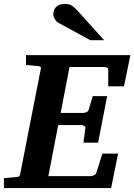

<svg xmlns="http://www.w3.org/2000/svg" viewBox="-35 -949 678 969"><path d="M590.8 -513.2H511.2V-598.1Q511.2 -605.5 503.7 -608.2Q496.1 -610.8 487.8 -610.8H315.9L271 -378.9H383.8Q391.6 -378.9 400.6 -382.6Q409.7 -386.2 412.1 -394L433.1 -463.9H505.9L460 -229H386.2L396 -304.2Q396.5 -307.1 394.5 -309.6Q392.6 -312 389.2 -314Q385.7 -315.9 381.6 -316.9Q377.4 -317.9 374 -317.9H258.8L209 -60.1H421.9Q429.7 -60.1 438.7 -64Q447.8 -67.9 450.2 -74.2L481.9 -173.8H561L525.9 0H-15.1V-49.8Q-3.9 -50.8 7.1 -51.8Q18.1 -52.7 26.4 -53.7Q36.1 -54.7 44.9 -55.2Q56.2 -56.2 60.8 -58.6Q65.4 -61 66.9 -70.8L170.9 -601.1Q173.3 -609.9 168 -612.5Q162.6 -615.2 152.8 -616.2Q144 -616.7 134.8 -617.7Q126.5 -618.7 116.2 -619.4Q106 -620.1 96.2 -621.1V-670.9H623ZM420.9 -746.1 258.8 -834.5Q253.4 -837.4 249 -842.5Q244.6 -847.7 241.2 -853.5Q237.8 -859.4 235.8 -865.5Q233.9 -871.6 233.9 -876.5Q233.9 -885.3 236.8 -894.8Q239.7 -904.3 246.3 -911.9Q252.9 -919.4 263.9 -924.3Q274.9 -929.2 291 -929.2Q301.3 -929.2 309.1 -927.7Q316.9 -926.3 324 -922.6Q331.1 -918.9 338.1 -912.8Q345.2 -906.7 354 -897.5L490.7 -746.1Z"/></svg>

Font: Charis SIL Cyr
Style: Bold Italic
Weight: 700
Italic angle: -11°
Foundry: SIL International
Version: Version 5.000